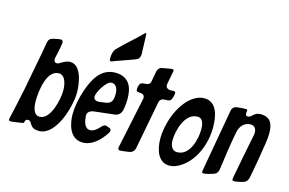

<svg xmlns="http://www.w3.org/2000/svg" viewBox="-112 -1200 2224 1476"><g transform="rotate(15 1000.0 -462.5)"><path d="M53 -7C76 -7 117 -15 141 -18C152 -19 156 -20 159 -31C160 -32 160 -32 160 -33V-35C161 -36 161 -36 161 -37C161 -48 175 -53 183 -53C194 -53 201 -46 206 -39C210 -34 212 -26 219 -19C228 -6 242 8 285 8C417 8 491 -236 491 -352C491 -430 468 -567 381 -567C358 -567 340 -558 324 -549C316 -545 310 -540 303 -537C296 -532 290 -530 283 -530C260 -530 259 -547 259 -558C259 -565 260 -571 262 -577C263 -582 263 -588 266 -593C273 -621 277 -649 282 -678C283 -682 284 -687 284 -694C284 -708 278 -715 267 -715C256 -715 249 -713 238 -712L208 -705C185 -701 172 -688 168 -667L151 -571C132 -475 115 -378 96 -281C79 -198 61 -115 42 -32C41 -25 40 -21 40 -19C40 -11 44 -7 53 -7ZM260 -99C208 -99 201 -169 201 -209C201 -281 220 -460 319 -460C374 -460 385 -382 385 -340C385 -272 349 -99 260 -99Z M709 -662C756 -678 802 -695 849 -712L869 -720H868C887 -728 895 -746 895 -771L894 -788C893 -807 892 -830 892 -850L890 -906C889 -924 888 -933 886 -933C883 -933 877 -927 866 -917L862 -913C837 -887 810 -863 782 -838C767 -823 751 -809 734 -793L692 -752C680 -739 673 -719 670 -695C670 -692 669 -687 669 -681V-671C669 -658 672 -652 678 -652C681 -652 684 -653 689 -654ZM691 -751 692 -752ZM809 -118C813 -124 815 -130 815 -136C815 -141 814 -151 801 -155H802L775 -164H776C772 -165 769 -165 768 -165C760 -165 750 -162 730 -138C714 -120 688 -100 662 -100C617 -100 606 -155 603 -197V-202C603 -224 620 -241 651 -246L817 -265C842 -268 863 -287 869 -313V-312C870 -318 871 -323 872 -328C872 -330 873 -332 873 -334L875 -347C878 -366 879 -386 879 -405V-406C879 -497 850 -570 748 -577H738C698 -577 663 -565 632 -540C553 -477 501 -292 501 -185C501 -114 524 7 631 7C705 7 766 -51 809 -118ZM781 -416C781 -376 773 -342 726 -335L674 -328H666C638 -328 629 -344 629 -358C629 -394 689 -495 728 -495H729C769 -495 781 -455 781 -416ZM877 -354 876 -353V-352Z M924 -8C943 -8 976 -13 995 -16C1019 -19 1037 -35 1041 -59L1114 -441C1118 -464 1136 -475 1156 -475C1189 -475 1205 -475 1213 -506C1216 -513 1217 -518 1218 -525C1220 -531 1221 -537 1221 -542C1221 -552 1216 -557 1205 -557C1200 -557 1196 -556 1189 -556C1182 -556 1177 -556 1170 -557C1157 -560 1143 -567 1143 -588C1143 -591 1143 -594 1144 -596C1144 -597 1144 -597 1144 -598L1145 -601C1145 -602 1145 -602 1145 -603L1163 -698C1164 -699 1164 -702 1164 -705C1164 -713 1161 -717 1155 -717C1152 -717 1149 -717 1146 -717C1144 -716 1142 -716 1141 -716L1122 -713C1121 -713 1119 -713 1117 -712L1075 -705C1054 -701 1042 -688 1037 -666L1023 -588C1018 -556 996 -555 977 -554C974 -553 970 -553 965 -553C961 -552 957 -553 954 -550C946 -548 940 -543 937 -535C932 -525 929 -513 929 -498C929 -479 938 -478 954 -477C977 -477 996 -471 996 -444L995 -440C995 -439 995 -439 995 -438L910 -34C909 -32 909 -29 909 -24C909 -13 914 -8 924 -8Z M1321 6C1352 6 1381 -6 1408 -23C1518 -93 1571 -236 1571 -364C1571 -455 1549 -564 1449 -564C1412 -564 1379 -549 1348 -525C1255 -450 1201 -297 1201 -178C1201 -94 1229 6 1321 6ZM1352 -109C1309 -109 1295 -152 1295 -187C1295 -262 1332 -414 1435 -414C1482 -414 1487 -360 1487 -324C1487 -252 1455 -109 1352 -109Z M1589 -4C1598 -4 1609 -6 1624 -9C1639 -13 1651 -17 1662 -20C1686 -26 1700 -41 1704 -66C1719 -171 1732 -274 1753 -378C1761 -421 1794 -462 1843 -462C1878 -462 1891 -437 1891 -408C1891 -397 1890 -390 1887 -379C1864 -262 1840 -147 1819 -30C1819 -29 1819 -29 1819 -28L1818 -24C1818 -15 1819 -7 1830 -7C1841 -7 1852 -8 1864 -11L1882 -15C1913 -20 1936 -31 1943 -65C1962 -158 1977 -252 1992 -347C1997 -377 2000 -405 2000 -431C2000 -503 1980 -558 1899 -558C1872 -558 1858 -549 1846 -538C1839 -533 1834 -528 1829 -524C1823 -518 1816 -515 1808 -515C1788 -515 1788 -527 1788 -542C1788 -543 1788 -543 1788 -544L1789 -546C1789 -547 1789 -547 1789 -548C1790 -550 1790 -553 1790 -557C1790 -564 1787 -567 1781 -567C1757 -567 1732 -565 1708 -562C1685 -559 1671 -545 1667 -522L1579 -25C1579 -24 1579 -24 1579 -23L1578 -19C1578 -11 1579 -4 1589 -4Z"/></g></svg>

Font: Bangerz
Style: Regular
Weight: 400
Designer: vernon adams
Foundry: Vernon Adams
Version: Version 2.10;December 28, 2023;FontCreator 13.0.0.2683 64-bi